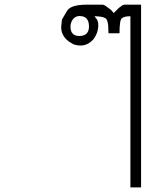

<svg xmlns="http://www.w3.org/2000/svg" viewBox="-20 -544 653 826"><path d="M458 -501 469.2 -487.8 491.2 -509.8 501 -517.1 505.9 -521 514.2 -523.9H586.9V262.2H541V-474.1Q514.6 -474.1 504.9 -465.8Q494.1 -459.5 494.1 -400.9H446.8L445.8 -425.8Q445.8 -437 443.8 -445.6Q441.9 -454.1 439 -460Q430.2 -474.1 386.2 -474.1L396 -461.9Q399.9 -456.1 401.4 -449.5Q402.8 -442.9 402.8 -436Q402.8 -401.9 380.9 -374Q357.4 -348.1 326.2 -348.1Q310.1 -348.1 294.9 -354Q275.9 -364.3 268.1 -372.1Q243.2 -395.5 243.2 -426.8L246.1 -458Q246.6 -460 248.3 -463.1Q250 -466.3 255.9 -476.1L269 -498Q285.2 -523.9 353 -523.9H421.9Q426.3 -523.9 435.1 -518.1L442.9 -512.2ZM283.2 -430.2Q283.2 -389.2 320.8 -389.2Q362.8 -389.2 362.8 -430.2Q362.8 -475.1 321.8 -475.1Q314 -475.1 306.9 -471.7Q299.8 -468.3 294.7 -462.2Q289.6 -456.1 286.4 -447.8Q283.2 -439.5 283.2 -430.2Z"/></svg>

Font: Defago Noto Sans
Style: Regular
Weight: 400
Designer: John M. Durdin
Foundry: Lao IT Dev Co., Ltd.
Version: Version 1.000 2007 initial release